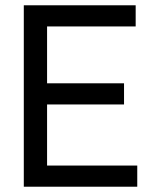

<svg xmlns="http://www.w3.org/2000/svg" viewBox="-20 -706 587 726"><path d="M70 0H499V-80H158V-311H449V-391H158V-606H493V-686H70Z"/></svg>

Font: Archivo Narrow
Style: Regular
Weight: 400
Designer: Hector Gatti
Foundry: Omnibus-Type
Version: Version 1.003;PS 001.003;hotconv 1.0.70;makeotf.lib2.5.58329